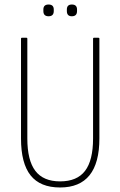

<svg xmlns="http://www.w3.org/2000/svg" viewBox="-20 -822 533 850"><path d="M246 8Q158 8 115.5 -45.5Q73 -99 73 -209V-651Q73 -655 77 -655H97Q101 -655 101 -651V-209Q101 -112 136.5 -65.5Q172 -19 246 -19Q321 -19 356.5 -65.5Q392 -112 392 -209V-651Q392 -655 396 -655H415Q420 -655 420 -651V-209Q420 8 246 8ZM195 -750Q172 -750 172 -773V-780Q172 -802 195 -802Q218 -802 218 -780V-773Q218 -750 195 -750ZM298 -750Q276 -750 276 -773V-780Q276 -802 298 -802Q321 -802 321 -780V-773Q321 -750 298 -750Z"/></svg>

Font: Sofia Sans Cond ExtraLight
Style: Regular
Weight: 200
Width: 3
Designer: Botio Nikoltchev, Ani Petrova
Foundry: lettersoup
Version: Version 4.100; ttfautohint (v1.8.3)